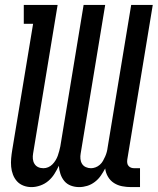

<svg xmlns="http://www.w3.org/2000/svg" viewBox="-20 -755 643 783"><path d="M108 8Q91 8 75.5 2Q60 -4 49.5 -15.5Q39 -27 33 -42.5Q27 -58 25.5 -75Q24 -92 25.5 -109Q27 -126 30 -144L115 -658H77V-735H215L115 -129Q113 -118 114 -107Q115 -96 120.5 -87Q126 -78 135.5 -73.5Q145 -69 157 -69Q167 -69 176.5 -73Q186 -77 193.5 -84.5Q201 -92 206.5 -101Q212 -110 215.5 -119.5Q219 -129 221.5 -139Q224 -149 226 -158L321 -735H409L309 -129Q307 -118 308 -107Q309 -96 314.5 -87Q320 -78 330 -73.5Q340 -69 351 -69Q360 -69 369.5 -72.5Q379 -76 387 -83Q395 -90 400 -99Q405 -108 409 -117Q413 -126 415.5 -135.5Q418 -145 419 -154L515 -735H603L499 -104Q498 -97 499 -90Q500 -83 504.5 -78Q509 -73 515 -71Q521 -69 528 -69H551V8H515Q496 8 478 4.5Q460 1 445 -8.5Q430 -18 420.5 -34Q411 -50 409 -68Q401 -53 391 -38.5Q381 -24 366.5 -13Q352 -2 335.5 3Q319 8 303 8Q285 8 269 2Q253 -4 242.5 -16.5Q232 -29 226.5 -45.5Q221 -62 220 -79Q212 -62 202 -46Q192 -30 177.5 -17.5Q163 -5 144.5 1.5Q126 8 109 8Z"/></svg>

Font: Iosevka HT Medium Extended
Style: Italic
Weight: 500
Width: 7
Italic angle: -9°
Monospace: yes
Designer: Belleve Invis
Foundry: Belleve Invis
Version: Version 32.3.0; ttfautohint (v1.8.4)